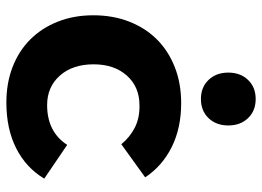

<svg xmlns="http://www.w3.org/2000/svg" viewBox="-130 -687 823 603"><g transform="rotate(90 281.5 -385.5)"><path d="M291 -777Q328 -777 351 -753Q374 -729 374 -691Q374 -653 351 -629Q328 -605 291 -605Q254 -605 231 -629Q208 -653 208 -691Q208 -729 231 -753Q254 -777 291 -777ZM304 -543Q382 -543 441.5 -513.5Q501 -484 537 -430L433 -355Q411 -382 380.5 -397.5Q350 -413 310 -412Q253 -412 217.5 -372.5Q182 -333 182 -268Q182 -202 217.5 -162Q253 -122 310 -122Q394 -122 435 -185L541 -113Q507 -56 446 -25Q385 6 302 6Q241 6 190.5 -13.5Q140 -33 104 -69Q68 -105 48 -155.5Q28 -206 28 -267Q28 -329 48 -380Q68 -431 104 -467Q140 -503 191 -523Q242 -543 304 -543Z"/></g></svg>

Font: Montserrat Semi Bold
Style: Regular
Weight: 600
Designer: Julieta Ulanovsky
Foundry: Julieta Ulanovsky
Version: Version 3.001 September 28, 2015